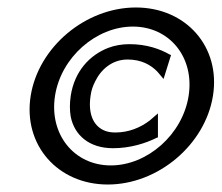

<svg xmlns="http://www.w3.org/2000/svg" viewBox="-20 -482 592 513"><path d="M62 -226C41 -95 134 11 268 11C402 11 528 -95 549 -226C570 -357 477 -462 343 -462C209 -462 83 -357 62 -226ZM127 -226C143 -329 237 -411 335 -411C433 -411 500 -329 484 -226C468 -123 374 -40 276 -40C178 -40 111 -123 127 -226ZM169 -226C166 -206 166 -187 169 -170C179 -121 218 -86 282 -86C328 -86 369 -99 399 -114L402 -115V-179L380 -160C355 -141 324 -128 288 -128C276 -128 264 -130 255 -135C229 -148 215 -179 222 -226C224 -241 228 -252 234 -264C250 -297 280 -323 321 -323C357 -323 383 -309 401 -290L417 -271L437 -335L434 -336C408 -351 372 -364 326 -364C307 -364 287 -361 269 -354C220 -335 179 -292 169 -226Z"/></svg>

Font: Charger Sport
Style: DfBdObl
Weight: 400
Designer: Jasper
Foundry: Cannot Into Space Fonts
Version: Version 1.1